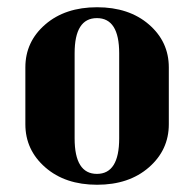

<svg xmlns="http://www.w3.org/2000/svg" viewBox="-20 -500 536 530"><path d="M446 -157Q446 -86 391 -38Q336 10 248 10Q160 10 105 -38Q50 -86 50 -157V-314Q50 -385 105 -432.5Q160 -480 248 -480Q336 -480 391 -432.5Q446 -385 446 -314ZM309 -118V-353Q309 -450 247.5 -450Q186 -450 186 -353V-118Q186 -20 247.5 -20Q309 -20 309 -118Z"/></svg>

Font: Trochut
Style: Bold
Weight: 700
Designer: Andreu Balius
Foundry: Andreu Balius
Version: Version 1.001